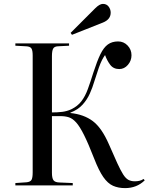

<svg xmlns="http://www.w3.org/2000/svg" viewBox="-20 -953 764 987"><path d="M623 14Q588 14 561 2Q534 -10 511 -43Q488 -76 464 -138Q434 -215 412 -259Q390 -303 371.5 -323.5Q353 -344 334 -350Q315 -356 292 -356H247V-65Q247 -38 254.5 -27Q262 -16 284 -15L354 -12V0H59V-12L117 -16Q136 -18 142 -28.5Q148 -39 148 -67V-668Q148 -694 141.5 -704Q135 -714 115 -715L59 -718V-730H335V-718L277 -715Q259 -714 253 -702.5Q247 -691 247 -664V-375Q276 -375 300 -378Q324 -381 346 -391Q379 -407 398.5 -432.5Q418 -458 431.5 -495Q445 -532 460 -580Q479 -639 496 -674Q513 -709 534.5 -724.5Q556 -740 587 -740Q616 -740 636 -719Q656 -698 656 -669Q656 -641 637.5 -619.5Q619 -598 593 -598Q563 -598 546.5 -620Q530 -642 520 -670Q512 -659 504.5 -644.5Q497 -630 488 -605Q479 -580 465 -535Q456 -504 442 -472.5Q428 -441 404.5 -415Q381 -389 342 -374V-372Q411 -365 457 -330.5Q503 -296 540 -211Q566 -151 583 -114Q600 -77 613 -56.5Q626 -36 640 -28.5Q654 -21 673 -21Q685 -21 696.5 -23.5Q708 -26 718 -33L724 -26Q683 14 623 14ZM350 -774 343 -784 469 -910Q492 -933 509 -933Q528 -933 538.5 -919Q549 -905 549 -888Q549 -853 509 -837Z"/></svg>

Font: Display Regular
Style: Regular
Weight: 400
Designer: Latin by Veronika Burian and Jose Scaglione. Greek by Irene Vlachou. Cyrillic by Vera Evstafieva.
Foundry: TypeTogether
Version: Version 3.002